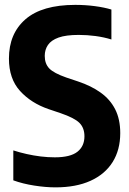

<svg xmlns="http://www.w3.org/2000/svg" viewBox="-20 -770 538 799"><path d="M210.8 9.7Q169.8 9.7 122.1 2.2Q74.4 -5.3 35.4 -19.5V-144.1Q62.4 -135.4 91.1 -129Q119.9 -122.5 149.4 -118.9Q179 -115.3 208.2 -115.3Q272.7 -115.3 302.1 -138.4Q331.4 -161.5 331.4 -202.8Q331.4 -237.8 310.5 -258.7Q289.5 -279.5 232 -299.1L182.2 -315.9Q109.4 -340.8 63.3 -391.6Q17.2 -442.4 17.2 -526.3Q17.2 -630.2 86.2 -690Q155.2 -749.7 293.2 -749.7Q335.4 -749.7 374.6 -744.5Q413.9 -739.3 443.6 -730.3V-605.7Q413 -615.2 377.9 -620Q342.7 -624.7 307.4 -624.7Q254.5 -624.7 223.7 -613.7Q192.9 -602.6 179.5 -582.8Q166.2 -563.1 166.2 -537.4Q166.2 -504.8 185 -485.2Q203.8 -465.6 255.6 -447.5L305.5 -430.8Q359.7 -412.7 398.9 -384.6Q438.2 -356.6 459.3 -315.2Q480.4 -273.9 480.4 -216.1Q480.4 -146.3 448.7 -95.6Q416.9 -44.9 356.7 -17.6Q296.4 9.7 210.8 9.7Z"/></svg>

Font: Encode Sans SC Condensed Thin
Style: Regular
Weight: 100
Width: 3
Designer: Multiple Designers
Foundry: Impallari Type
Version: Version 3.002